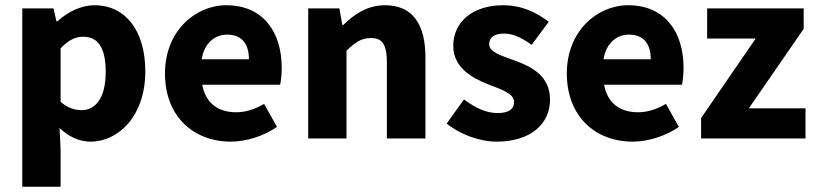

<svg xmlns="http://www.w3.org/2000/svg" viewBox="-20 -528 3115 732"><path d="M65 -496V184H211V39L207 -40C242 -7 282 12 325 12C432 12 534 -86 534 -256C534 -409 460 -508 340 -508C288 -508 238 -482 199 -447H195L184 -496ZM383 -254C383 -151 342 -108 291 -108C266 -108 238 -116 211 -140V-344C241 -375 267 -388 297 -388C356 -388 383 -343 383 -254Z M609 -248C609 -84 718 12 860 12C919 12 985 -9 1036 -44L987 -132C951 -111 917 -100 880 -100C814 -100 764 -133 751 -205H1048C1051 -217 1054 -244 1054 -270C1054 -405 984 -508 843 -508C724 -508 609 -409 609 -248ZM929 -302H749C759 -365 800 -396 846 -396C905 -396 929 -357 929 -302Z M1155 -496V0H1301V-335C1334 -366 1357 -383 1394 -383C1436 -383 1455 -361 1455 -289V0H1602V-308C1602 -432 1556 -508 1448 -508C1380 -508 1330 -473 1289 -433H1285L1274 -496Z M1683 -57C1733 -16 1808 12 1873 12C2006 12 2077 -58 2077 -148C2077 -239 2006 -274 1943 -297C1892 -316 1845 -328 1845 -360C1845 -385 1864 -400 1902 -400C1937 -400 1971 -383 2007 -357L2072 -445C2030 -477 1974 -508 1898 -508C1783 -508 1708 -445 1708 -353C1708 -271 1779 -231 1840 -207C1891 -187 1940 -172 1940 -139C1940 -113 1921 -97 1877 -97C1835 -97 1794 -115 1749 -149Z M2141 -248C2141 -84 2250 12 2392 12C2451 12 2517 -9 2568 -44L2519 -132C2483 -111 2449 -100 2412 -100C2346 -100 2296 -133 2283 -205H2580C2583 -217 2586 -244 2586 -270C2586 -405 2516 -508 2375 -508C2256 -508 2141 -409 2141 -248ZM2461 -302H2281C2291 -365 2332 -396 2378 -396C2437 -396 2461 -357 2461 -302Z M2653 -78V0H3051V-115H2835L3044 -418V-496H2676V-381H2861Z"/></svg>

Font: Cambridge Sans Bold
Style: Regular
Weight: 700
Version: Version 2.020;PS 002.020;hotconv 1.0.88;makeotf.lib2.5.64775